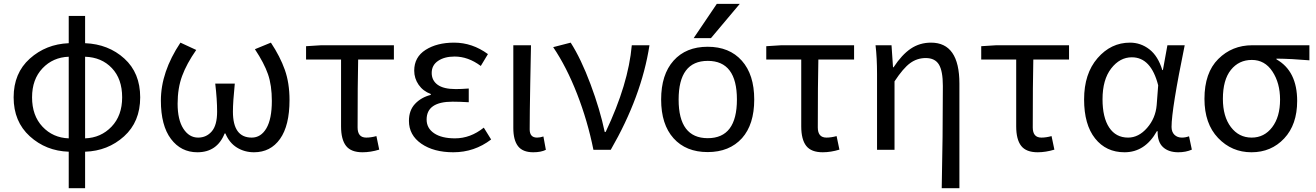

<svg xmlns="http://www.w3.org/2000/svg" viewBox="-20 -778 6833 997"><path d="M421.9 -483.4V-59.6Q503.9 -62.5 559.1 -120.1Q614.3 -177.7 614.3 -272.5Q614.3 -368.2 561 -424.3Q507.8 -480.5 421.9 -483.4ZM336.9 -59.6V-483.4Q254.9 -480.5 200.7 -423.3Q146.5 -366.2 146.5 -272.5Q146.5 -177.7 200.7 -120.1Q254.9 -62.5 336.9 -59.6ZM421.9 -695.3V-553.7Q543 -548.8 625.5 -474.1Q708 -399.4 708 -272.5Q708 -145.5 624 -69.8Q540 5.9 421.9 9.8V199.2H336.9V9.8Q218.8 5.9 134.8 -70.3Q50.8 -146.5 50.8 -272.5Q50.8 -398.4 134.8 -473.6Q218.8 -548.8 336.9 -553.7V-695.3Z M1004.9 12.7Q919.9 12.7 867.7 -56.6Q815.4 -126 815.4 -255.9Q815.4 -404.3 917 -556.6L999 -518.6Q949.2 -447.3 925.8 -383.8Q902.3 -320.3 902.3 -239.3Q902.3 -156.2 932.1 -109.9Q961.9 -63.5 1008.8 -63.5Q1051.8 -63.5 1079.6 -95.7Q1107.4 -127.9 1107.4 -198.2Q1107.4 -261.7 1097.7 -343.8H1199.2Q1189.5 -248 1189.5 -198.2Q1189.5 -63.5 1287.1 -63.5Q1335 -63.5 1363.3 -111.8Q1391.6 -160.2 1391.6 -253.9Q1391.6 -335 1371.6 -392.6Q1351.6 -450.2 1303.7 -522.5L1386.7 -556.6Q1434.6 -484.4 1459 -415.5Q1483.4 -346.7 1483.4 -258.8Q1483.4 -126 1434.1 -56.6Q1384.8 12.7 1298.8 12.7Q1250 12.7 1210.4 -11.7Q1170.9 -36.1 1150.4 -85H1146.5Q1107.4 12.7 1004.9 12.7Z M1862.3 12.7Q1802.7 12.7 1776.9 -20.5Q1751 -53.7 1751 -122.1V-468.8H1569.3V-538.1L1647.5 -543H2025.4V-468.8H1839.8Q1836.9 -345.7 1836.9 -116.2Q1836.9 -63.5 1881.8 -63.5Q1906.2 -63.5 1934.6 -71.3L1949.2 -1Q1904.3 12.7 1862.3 12.7Z M2334 12.7Q2232.4 12.7 2168 -31.7Q2103.5 -76.2 2103.5 -150.4Q2103.5 -205.1 2135.3 -238.8Q2167 -272.5 2216.8 -285.2V-290Q2176.8 -304.7 2153.8 -337.9Q2130.9 -371.1 2130.9 -411.1Q2130.9 -481.4 2189.9 -519Q2249 -556.6 2337.9 -556.6Q2432.6 -556.6 2513.7 -497.1L2476.6 -435.5Q2411.1 -484.4 2340.8 -484.4Q2288.1 -484.4 2254.9 -461.9Q2221.7 -439.5 2221.7 -399.4Q2221.7 -360.4 2252.4 -337.9Q2283.2 -315.4 2346.7 -315.4Q2375 -315.4 2414.1 -318.4V-247.1Q2367.2 -250 2330.1 -250Q2195.3 -250 2195.3 -157.2Q2195.3 -112.3 2234.4 -85.9Q2273.4 -59.6 2342.8 -59.6Q2422.9 -59.6 2492.2 -115.2L2530.3 -53.7Q2443.4 12.7 2334 12.7Z M2749 12.7Q2694.3 12.7 2669.9 -19Q2645.5 -50.8 2645.5 -113.3V-543H2737.3Q2736.3 -501 2733.4 -341.8Q2730.5 -182.6 2730.5 -106.4Q2730.5 -63.5 2768.6 -63.5Q2784.2 -63.5 2801.8 -69.3L2814.5 0Q2789.1 12.7 2749 12.7Z M3151.4 0H3061.5Q3031.2 -150.4 2976.6 -290.5Q2921.9 -430.7 2852.5 -533.2L2943.4 -556.6Q2997.1 -472.7 3046.4 -340.8Q3095.7 -209 3120.1 -92.8H3125Q3243.2 -341.8 3260.7 -543H3352.5Q3311.5 -277.3 3151.4 0Z M3503.9 -260.7Q3503.9 -60.5 3655.3 -60.5Q3806.6 -60.5 3806.6 -261.2Q3806.6 -461.9 3655.3 -461.9Q3503.9 -461.9 3503.9 -260.7ZM3833 -60.5Q3767.6 11.7 3654.8 11.7Q3542 11.7 3477.5 -60.1Q3413.1 -131.8 3413.1 -261.2Q3413.1 -390.6 3477.5 -462.9Q3542 -535.2 3654.8 -535.2Q3767.6 -535.2 3832 -462.9Q3896.5 -390.6 3896.5 -261.2Q3896.5 -131.8 3833 -60.5ZM3702.1 -757.8H3821.3L3671.9 -580.1H3582Z M4252 12.7Q4192.4 12.7 4166.5 -20.5Q4140.6 -53.7 4140.6 -122.1V-468.8H3959V-538.1L4037.1 -543H4415V-468.8H4229.5Q4226.6 -345.7 4226.6 -116.2Q4226.6 -63.5 4271.5 -63.5Q4295.9 -63.5 4324.2 -71.3L4338.9 -1Q4293.9 12.7 4252 12.7Z M4961.9 199.2H4870.1Q4876 -66.4 4876 -332Q4876 -409.2 4855.5 -442.9Q4835 -476.6 4787.1 -476.6Q4742.2 -476.6 4706.1 -450.2Q4669.9 -423.8 4625 -355.5V0H4534.2V-393.6Q4534.2 -478.5 4526.4 -543H4609.4L4617.2 -428.7H4620.1Q4663.1 -494.1 4709.5 -525.4Q4755.9 -556.6 4814.5 -556.6Q4961.9 -556.6 4961.9 -343.8Z M5368.2 12.7Q5308.6 12.7 5282.7 -20.5Q5256.8 -53.7 5256.8 -122.1V-468.8H5075.2V-538.1L5153.3 -543H5531.2V-468.8H5345.7Q5342.8 -345.7 5342.8 -116.2Q5342.8 -63.5 5387.7 -63.5Q5412.1 -63.5 5440.4 -71.3L5455.1 -1Q5410.2 12.7 5368.2 12.7Z M5819.3 12.7Q5723.6 12.7 5666.5 -59.1Q5609.4 -130.9 5609.4 -261.7Q5609.4 -395.5 5679.2 -476.1Q5749 -556.6 5847.7 -556.6Q5903.3 -556.6 5948.2 -522Q5993.2 -487.3 6015.6 -414.1H6018.6L6042 -543H6131.8Q6063.5 -210 6063.5 -119.1Q6063.5 -92.8 6078.6 -78.1Q6093.8 -63.5 6117.2 -63.5Q6135.7 -63.5 6154.3 -70.3L6168.9 -1Q6137.7 12.7 6098.6 12.7Q6047.9 12.7 6019 -14.2Q5990.2 -41 5991.2 -96.7H5987.3Q5925.8 12.7 5819.3 12.7ZM5837.9 -63.5Q5892.6 -63.5 5936.5 -113.8Q5980.5 -164.1 5986.3 -232.4L5994.1 -335Q5957 -480.5 5857.4 -480.5Q5794.9 -480.5 5750 -422.4Q5705.1 -364.3 5705.1 -262.7Q5705.1 -168 5739.7 -115.7Q5774.4 -63.5 5837.9 -63.5Z M6234.4 -264.6Q6234.4 -400.4 6306.2 -471.7Q6377.9 -543 6482.4 -543H6779.3V-464.8Q6686.5 -472.7 6608.4 -473.6V-469.7Q6715.8 -409.2 6715.8 -253.9Q6715.8 -130.9 6648.4 -59.1Q6581.1 12.7 6478.5 12.7Q6376 12.7 6305.2 -61.5Q6234.4 -135.7 6234.4 -264.6ZM6479.5 -63.5Q6544.9 -63.5 6585.9 -117.2Q6627 -170.9 6627 -260.7Q6627 -346.7 6587.4 -406.7Q6547.9 -466.8 6480.5 -466.8Q6413.1 -466.8 6371.6 -415Q6330.1 -363.3 6330.1 -264.6Q6330.1 -172.9 6371.6 -118.2Q6413.1 -63.5 6479.5 -63.5Z"/></svg>

Font: irohakakuC Regular
Style: Regular
Weight: 400
Designer: [Source Han Sans]
Ryoko NISHIZUKA Ë•øÂ°öÊ∂ºÂ≠ê (kana & ideographs); Paul D. Hunt (Latin, Greek & Cyrillic); Wenlong ZHAN
Version: Version 1.001.20160904